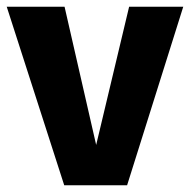

<svg xmlns="http://www.w3.org/2000/svg" viewBox="-26 -551 565 571"><path d="M352 0H165L-6 -531H166L260 -120L358 -531H519Z"/></svg>

Font: Statis Sans
Style: Bold
Weight: 700
Designer: bBox Type GmbH
Foundry: bBox Type GmbH
Version: Version 1.000